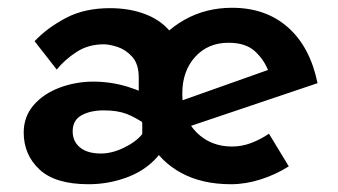

<svg xmlns="http://www.w3.org/2000/svg" viewBox="-20 -463 870 494"><path d="M208 11Q122 11 81.5 -27Q41 -65 41 -122Q41 -163 66.5 -192.5Q92 -222 133.5 -237.5Q175 -253 220 -253Q266 -253 309.5 -239.5Q353 -226 377 -207L358 -141Q329 -161 305.5 -170Q282 -179 247 -179Q213 -179 190 -166.5Q167 -154 167 -125Q167 -99 186 -83.5Q205 -68 240 -68Q268 -68 299 -83Q330 -98 346 -118V-170H392V-68Q361 -28 311.5 -8.5Q262 11 208 11ZM337 -210V-263Q337 -298 320.5 -316.5Q304 -335 283 -342Q262 -349 247 -349Q207 -349 176.5 -329Q146 -309 126 -284L69 -357Q101 -391 149 -416.5Q197 -442 263 -442Q315 -442 356.5 -425.5Q398 -409 422.5 -376Q447 -343 447 -294V-268ZM574 11Q500 11 446.5 -18Q393 -47 365 -98.5Q337 -150 337 -216Q337 -279 369 -330.5Q401 -382 455.5 -412.5Q510 -443 577 -443Q664 -443 721 -392.5Q778 -342 797 -249L456 -134L430 -198L695 -292L671 -279Q660 -309 636 -331Q612 -353 568 -353Q515 -353 482 -316.5Q449 -280 449 -222Q449 -159 485.5 -122.5Q522 -86 577 -86Q602 -86 626 -95Q650 -104 672 -119L723 -35Q690 -14 651 -1.5Q612 11 574 11Z"/></svg>

Font: Reem Kufi Fun Medium
Style: Regular
Weight: 500
Designer: Khaled Hosny
Version: Version 1.005